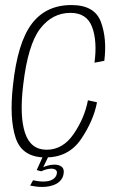

<svg xmlns="http://www.w3.org/2000/svg" viewBox="-20 -620 466 761"><path d="M160.5 4Q252 4 301.2 -68.5Q350.5 -141 364.5 -214.5L328.5 -222.5Q315.5 -153 272.5 -89.8Q229.5 -26.5 165 -26.5Q101.5 -26.5 79.2 -93.2Q57 -160 72 -284Q90.5 -442.5 138.8 -505.8Q187 -569 259.5 -569Q324 -569 345 -513Q366 -457 354.5 -371.5L393.5 -379Q404.5 -468.5 379.5 -534.2Q354.5 -600 263 -600Q162 -600 105.8 -525.5Q49.5 -451 31.5 -282.5Q16.5 -150 42.2 -73Q68 4 160.5 4ZM148 121Q162.5 121 176.8 118Q191 115 202.8 108.8Q214.5 102.5 222.2 92.5Q230 82.5 232 69Q235.5 49.5 224.5 41Q213.5 32.5 196 32.5Q181.5 32.5 167.2 36.8Q153 41 145.5 46L143.5 59Q153.5 54 164.2 51.2Q175 48.5 183.5 48.5Q194.5 48.5 201 53.5Q207.5 58.5 205 69.5Q202 83.5 188.2 91.5Q174.5 99.5 151.5 99.5Q139.5 99.5 129 97.8Q118.5 96 111 94.5L99.5 115.5Q109 117.5 121.5 119.2Q134 121 148 121ZM143.5 59 172 0H150L125.5 54Z"/></svg>

Font: Anybody SemiCondensed ExtraLight
Style: Italic
Weight: 250
Width: 4
Italic angle: -10°
Version: Version 1.113;gftools[0.9.25]